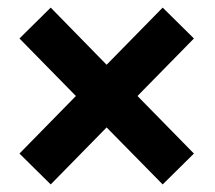

<svg xmlns="http://www.w3.org/2000/svg" viewBox="-20 -590 571 510"><path d="M31.7 -182.1 181.6 -335 31.7 -487.8 114.7 -569.8 263.2 -418 412.1 -569.8 495.1 -487.8 345.2 -335 495.1 -182.1 412.1 -100.1 263.2 -251.5 114.7 -100.1Z"/></svg>

Font: Vazir
Style: Bold
Weight: 700
Designer: Saber Rastikerdar
Foundry: Saber Rastikerdar
Version: Version 30.0.0